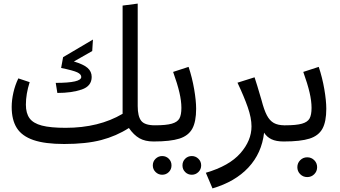

<svg xmlns="http://www.w3.org/2000/svg" viewBox="-20 -787 1889 1068"><path d="M854 -47 834 0Q787 0 755.5 -18Q724 -36 697 -75Q627 -30 543 -8Q459 14 337 14Q230 14 166 -8Q102 -30 73.5 -75Q45 -120 45 -192Q45 -230 54.5 -272Q64 -314 82 -351L145 -330Q124 -264 124 -205Q124 -157 144.5 -129Q165 -101 213 -88.5Q261 -76 345 -76Q530 -76 662 -154V-756L746 -767V-197Q746 -140 765.5 -115Q785 -90 842 -90ZM432 -359Q432 -374 410 -384.5Q388 -395 320 -409L331 -469L497 -567L493 -503L391 -445Q445 -429 467.5 -409Q490 -389 490 -359Q490 -308 434.5 -289Q379 -270 299 -270L290 -326Q432 -326 432 -359Z M989 -187Q989 -225 978 -272.5Q967 -320 943 -387L1029 -415Q1049 -355 1060 -291Q1071 -227 1071 -182Q1071 -110 1049.5 -71Q1028 -32 978 -16Q928 0 834 0L814 -45L842 -90Q904 -90 935.5 -99Q967 -108 978 -128Q989 -148 989 -187ZM830 133Q830 111 845.5 96Q861 81 882 81Q904 81 919 96Q934 111 934 133Q934 155 919 170Q904 185 882 185Q861 185 845.5 170Q830 155 830 133ZM995 133Q995 111 1010 96Q1025 81 1047 81Q1068 81 1083.5 96Q1099 111 1099 133Q1099 155 1083.5 170Q1068 185 1047 185Q1025 185 1010 170Q995 155 995 133Z M1578 -45 1558 0Q1516 0 1490 -12.5Q1464 -25 1449 -49Q1436 65 1362 144.5Q1288 224 1162 261L1125 174Q1255 136 1317 65.5Q1379 -5 1379 -84Q1379 -131 1358 -191Q1337 -251 1301 -327L1396 -357Q1407 -325 1435 -229Q1449 -175 1464.5 -145.5Q1480 -116 1503 -103Q1526 -90 1564 -90Z M1713 -187Q1713 -225 1702 -272.5Q1691 -320 1667 -387L1753 -415Q1773 -355 1784 -291Q1795 -227 1795 -182Q1795 -110 1773.5 -71Q1752 -32 1702 -16Q1652 0 1558 0L1538 -45L1566 -90Q1628 -90 1659.5 -99Q1691 -108 1702 -128Q1713 -148 1713 -187ZM1634 143Q1634 120 1650 104Q1666 88 1689 88Q1712 88 1728 104Q1744 120 1744 143Q1744 166 1728 182Q1712 198 1689 198Q1666 198 1650 182Q1634 166 1634 143Z"/></svg>

Font: Fira GO
Style: Regular
Weight: 400
Designer: Carrois Corporate
Foundry: Carrois Corporate GbR
Version: Version 0.300